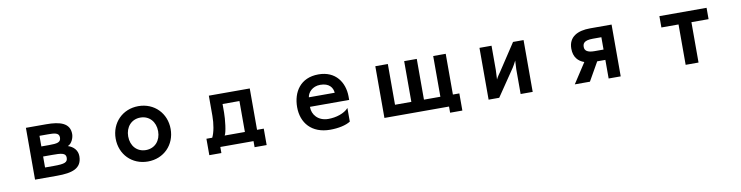

<svg xmlns="http://www.w3.org/2000/svg" viewBox="-20 -1251 8039 2084"><g transform="rotate(-10 4000.0 -209.0)"><path d="M258 53H500C667 53 776 22 776 -115C776 -180 732 -225 672 -244C717 -261 741 -324 741 -365C741 -486 634 -518 481 -518H258ZM473 -290H388V-407H480C548 -407 604 -405 604 -352C604 -297 564 -290 473 -290ZM483 -58H388V-179H488C583 -179 638 -176 638 -124C638 -71 607 -58 483 -58Z M1500 72C1676 72 1803 -59 1803 -233C1803 -406 1676 -538 1500 -538C1324 -538 1197 -406 1197 -233C1197 -59 1324 72 1500 72ZM1500 -54C1401 -54 1335 -129 1335 -233C1335 -336 1401 -412 1500 -412C1599 -412 1665 -336 1665 -233C1665 -129 1599 -54 1500 -54Z M2666 120H2799V-61H2725V-517H2274V-295C2274 -207 2258 -115 2231 -61H2167V120H2300V53H2666ZM2591 -402V-61H2368C2389 -89 2405 -236 2405 -308V-402Z M3732 26V-124C3685 -71 3594 -43 3509 -43C3393 -43 3334 -124 3334 -201V-207H3766V-248C3764 -399 3676 -538 3485 -538C3285 -538 3196 -393 3196 -227C3196 -54 3304 76 3508 76C3599 76 3682 58 3732 26ZM3625 -311H3340C3347 -362 3396 -423 3485 -423C3584 -423 3621 -367 3625 -311Z M4821 120H4956V-69H4885V-518H4747V-69H4566V-518H4427V-69H4247V-518H4109V52H4821Z M5610 53H5743V-518H5627L5434 -225C5419 -202 5399 -178 5385 -147L5390 -253V-518H5257V53H5374L5575 -243C5583 -255 5602 -288 5615 -315L5610 -219Z M6580 53H6713V-518H6476C6339 -518 6237 -467 6237 -336C6237 -241 6286 -192 6351 -169L6207 52H6374L6490 -152H6580ZM6486 -402H6580V-266H6480C6402 -266 6373 -291 6373 -330C6373 -364 6383 -402 6486 -402Z M7429 52H7571V-393H7760V-518H7240V-393H7429Z"/></g></svg>

Font: LINE Seed JP_OTF Bold
Style: Regular
Weight: 700
Designer: LINE & Fontrix & Fontworks
Version: Version 1.009